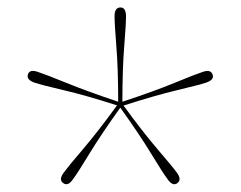

<svg xmlns="http://www.w3.org/2000/svg" viewBox="-20 -784 629 502"><path d="M443.5 -305Q431.5 -296.5 418.5 -315Q406 -331.5 375.5 -381.8Q345 -432 294.5 -502.5Q244 -432 213.5 -381.8Q183 -331.5 170.5 -315Q157.5 -296 145 -305.5Q133 -314 146.5 -332.5Q158.5 -349 196.8 -393.8Q235 -438.5 286 -508.5Q203.5 -535 146.5 -548.2Q89.5 -561.5 70 -568Q48.5 -575.5 53 -589.5Q57.5 -603.5 79 -596Q99 -589.5 153 -567.5Q207 -545.5 289 -518Q289 -605 284.2 -663Q279.5 -721 279.5 -742Q279.5 -764.5 295 -764.5Q309 -764.5 309.5 -742Q309.5 -721 304.8 -662.8Q300 -604.5 300 -518Q382 -545 436 -567.2Q490 -589.5 510 -596Q531.5 -603.5 536 -588.5Q540.5 -575.5 519 -568Q499 -561.5 442.2 -548Q385.5 -534.5 303 -508Q354 -438 392.2 -393.5Q430.5 -349 442.5 -332.5Q456 -314 443.5 -305Z"/></svg>

Font: Fraunces 144pt Soft Thin
Style: Regular
Weight: 100
Version: Version 1.000;[0bf87f6ff]